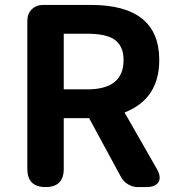

<svg xmlns="http://www.w3.org/2000/svg" viewBox="-20 -760 722 780"><path d="M165 0Q91 0 91 -74V-675Q91 -704 109 -722Q127 -740 156 -740H220H349Q627 -740 627 -516Q627 -358 486 -303L617 -74Q636 -41 624 -20.5Q612 0 574 0H540Q519 0 500.5 -11Q482 -22 472 -40L342 -280H239V-74Q239 0 165 0ZM239 -397H335Q482 -397 482 -516Q482 -574 444 -600Q409 -623 335 -623H239V-510Z"/></svg>

Font: GenSenRounded TW B
Style: Regular
Weight: 700
Version: Version 1.501;PS 1;hotconv 16.6.51;makeotf.lib2.5.65220